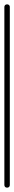

<svg xmlns="http://www.w3.org/2000/svg" viewBox="-20 -860 65 880"><path d="M0 -13H25V-828H0ZM13 -25Q9 -25 6 -23.5Q3 -22 1.5 -19Q0 -16 0 -13Q0 -9 1.5 -6Q3 -3 6 -1.5Q9 0 13 0Q16 0 19 -1.5Q22 -3 23.5 -6Q25 -9 25 -13Q25 -16 23.5 -19Q22 -22 19 -23.5Q16 -25 13 -25ZM13 -840Q9 -840 6 -838.5Q3 -837 1.5 -834Q0 -831 0 -828Q0 -824 1.5 -821Q3 -818 6 -816.5Q9 -815 13 -815Q16 -815 19 -816.5Q22 -818 23.5 -821Q25 -824 25 -828Q25 -831 23.5 -834Q22 -837 19 -838.5Q16 -840 13 -840Z"/></svg>

Font: Wavefont Thin
Style: Regular
Weight: 100
Monospace: yes
Version: Version 3.005;gftools[0.9.33]